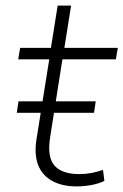

<svg xmlns="http://www.w3.org/2000/svg" viewBox="-20 -658 441 686"><path d="M254 8Q202 8 166.5 -11.5Q131 -31 116.5 -68Q102 -105 110 -158L156 -446H45L52 -487H162L186 -638H234L210 -487H401L394 -446H203L159 -167Q148 -96 175 -66Q202 -36 263 -36Q286 -36 307 -40Q328 -44 348 -51L353 -12Q337 -3 309.5 2.5Q282 8 254 8ZM40 -255 46 -296H322L316 -255Z"/></svg>

Font: Nunito Sans 10pt SemiExpanded ExtraLight
Style: Italic
Weight: 250
Width: 6
Italic angle: -9°
Designer: Vernon Adams
Foundry: Vernon Adams
Version: Version 3.101;gftools[0.9.27]